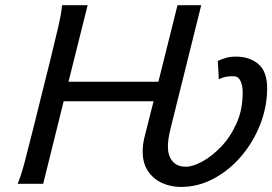

<svg xmlns="http://www.w3.org/2000/svg" viewBox="-20 -719 1065 751"><path d="M767.1 -698.7 647 -215.8Q636.7 -174.3 636.7 -145Q636.7 -110.8 654.3 -88.9Q671.9 -66.9 707.5 -66.9Q733.4 -66.9 770.8 -86.9Q808.1 -106.9 844.5 -144.8Q880.9 -182.6 905 -236.1Q929.2 -289.6 929.2 -356.4Q929.2 -385.3 920.4 -403.1Q911.6 -420.9 893.1 -420.9Q876.5 -420.9 864.7 -418.9Q853 -417 835.9 -409.2L832 -481Q852.1 -489.3 866.5 -493.4Q880.9 -497.6 902.8 -497.6Q956.1 -497.6 990.5 -468.5Q1024.9 -439.5 1024.9 -374Q1024.9 -301.3 997.8 -232.2Q970.7 -163.1 923.6 -107.9Q876.5 -52.7 815.7 -20.3Q754.9 12.2 687.5 12.2Q648.9 12.2 614.7 -2.9Q580.6 -18.1 559.3 -49.1Q538.1 -80.1 538.1 -126.5Q538.1 -155.8 546.4 -187.5L580.6 -322.8H229L148.9 0H48.8Q61.5 -28.8 75.9 -83Q90.3 -137.2 107.9 -208L178.2 -490.2Q195.8 -561.5 208.3 -615.7Q220.7 -669.9 222.7 -698.7H322.8L248 -399.4H599.6L674.3 -698.7Z"/></svg>

Font: Andika
Style: Italic
Weight: 400
Italic angle: -14°
Designer: Victor Gaultney, Annie Olsen, Julie Remington, Don Collingsworth, Eric Hays, Becca Hirsbrunner
Foundry: SIL International
Version: Version 6.101